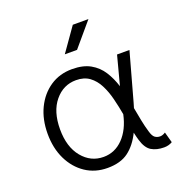

<svg xmlns="http://www.w3.org/2000/svg" viewBox="-131 -837 906 958"><g transform="rotate(-20 322.0 -357.5)"><path d="M623 -3.4Q604 8.3 579.1 8.3Q539.6 8.3 512.5 -7.8Q485.4 -23.9 471.7 -70.3Q466.3 -87.9 460.9 -112.8Q432.6 -54.7 390.6 -23.2Q348.6 8.3 279.3 8.3Q213.4 8.3 162.8 -25.6Q112.3 -59.6 83.7 -118.7Q55.2 -177.7 55.2 -253.9Q55.2 -330.1 83.7 -389.2Q112.3 -448.2 162.8 -482.2Q213.4 -516.1 279.3 -516.1Q337.9 -516.1 376.2 -494.4Q414.6 -472.7 438 -436Q461.4 -399.4 475.6 -354L516.1 -507.8H582L511.7 -253.9Q507.8 -239.7 503.9 -227.5Q510.3 -192.4 517.1 -158Q523.9 -123.5 533.2 -92.8Q540.5 -66.9 552 -58.6Q563.5 -50.3 579.1 -50.3Q592.3 -50.3 607.4 -60.1ZM279.3 -457.5Q211.4 -457.5 166.3 -402.8Q121.1 -348.1 121.1 -253.9Q121.1 -160.2 166.3 -105.2Q211.4 -50.3 279.3 -50.3Q339.4 -50.3 383.1 -95.2Q426.8 -140.1 443.4 -217.3Q435.5 -261.2 424.8 -304Q414.1 -346.7 396.2 -381.3Q378.4 -416 350.1 -436.8Q321.8 -457.5 279.3 -457.5ZM336.4 -597.7H271.5L359.4 -722.7H442.4Z"/></g></svg>

Font: Giphurs Light
Style: Regular
Weight: 300
Version: Version 0.920; ttfautohint (v1.8.4.7-5d5b)